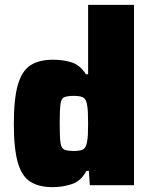

<svg xmlns="http://www.w3.org/2000/svg" viewBox="-20 -763 624 791"><path d="M197 8Q141 8 105.5 -14Q70 -36 53.5 -93Q37 -150 37 -253Q37 -356 53.5 -413.5Q70 -471 105.5 -494Q141 -517 198 -517Q239 -517 274 -506.5Q309 -496 334 -457H343V-743H532V0H350L346 -59H336Q314 -17 276 -4.5Q238 8 197 8ZM285 -141Q309 -141 321 -147Q333 -153 337 -171Q341 -187 342 -207Q343 -227 343 -255Q343 -282 342 -301.5Q341 -321 338 -335Q334 -356 321.5 -362Q309 -368 285 -368Q257 -368 244.5 -362.5Q232 -357 229 -333Q226 -309 226 -255Q226 -201 229 -177Q232 -153 244.5 -147Q257 -141 285 -141Z"/></svg>

Font: Saira ExtraBold
Style: Regular
Weight: 800
Designer: Hector Gatti with collaboration of the Omnibus-Type team
Foundry: Omnibus-Type
Version: Version 1.100; ttfautohint (v1.8.3)